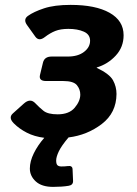

<svg xmlns="http://www.w3.org/2000/svg" viewBox="-20 -542 547 766"><path d="M35.2 -49.8Q12.2 -72.8 31.7 -89.8L74.7 -128.4Q100.6 -151.9 121.1 -129.9Q135.7 -114.3 153.3 -100.1Q170.9 -85.9 210 -85.9Q255.9 -85.9 278.1 -112.3Q300.3 -138.7 300.3 -164.6Q300.3 -185.5 286.9 -202.1Q273.4 -218.8 231.9 -218.8H163.6Q133.8 -218.8 139.6 -243.2L151.4 -292Q157.2 -316.4 186 -316.4H250.5Q291 -316.4 315.2 -335Q339.4 -353.5 339.4 -379.4Q339.4 -404.8 314.2 -415.8Q289.1 -426.8 252.9 -426.8Q221.7 -426.8 200.7 -418.5Q179.7 -410.2 158.7 -394Q135.3 -376 121.1 -395.5L87.9 -441.9Q71.8 -464.4 91.3 -478.5Q114.3 -495.1 155.8 -508.8Q197.3 -522.5 261.7 -522.5Q361.3 -522.5 417.2 -491Q473.1 -459.5 473.1 -401.4Q473.1 -354 441.7 -320.1Q410.2 -286.1 366.2 -272.9L365.7 -271.5Q417 -247.1 430.9 -221.7Q444.8 -196.3 444.8 -167Q444.3 -91.8 386.2 -47.4Q328.1 -2.9 253.4 6.3Q225.6 39.1 214.8 61.5Q204.1 84 204.1 98.1Q204.1 112.3 209.2 117.2Q214.4 122.1 225.1 122.1Q238.8 122.1 250 120.6Q269 117.7 269.5 133.3L271.5 179.7Q272 196.3 253.9 199.2Q227.5 203.6 191.9 203.6Q146.5 203.6 122.8 181.9Q99.1 160.2 99.1 130.4Q99.1 101.6 115 69.3Q130.9 37.1 156.7 7.8Q117.2 2.9 86.9 -12.7Q56.6 -28.3 35.2 -49.8Z"/></svg>

Font: Istok
Style: Bold Italic
Weight: 700
Italic angle: -13°
Designer: Andrey V. Panov
Foundry: Andrey V. Panov
Version: Version 1.0.3